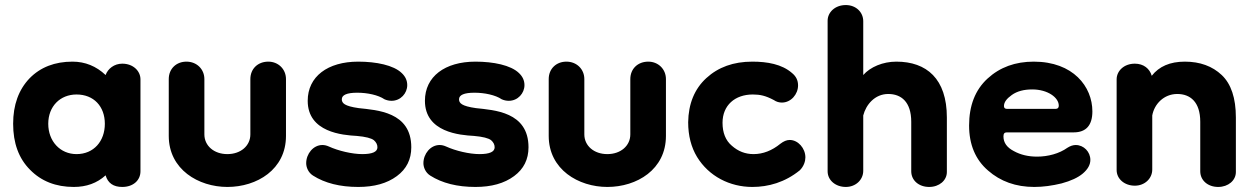

<svg xmlns="http://www.w3.org/2000/svg" viewBox="-20 -724 4968 760"><path d="M272 16C322 16 364 1 398 -30C407 1 429 16 464 16C507 16 536 -10 536 -46V-410C536 -443 507 -472 464 -472C432 -472 407 -452 398 -427C361 -462 317 -480 267 -480C197 -480 140 -458 97 -414C54 -369 32 -309 32 -234C32 -158 54 -97 99 -52C143 -7 201 16 272 16ZM283 -114C218 -114 171 -165 171 -234C171 -303 218 -350 283 -350C351 -350 395 -303 395 -234C395 -165 351 -114 283 -114Z M971 -192C971 -147 933 -114 880 -114C827 -114 789 -147 789 -192V-411C789 -450 759 -480 718 -480C678 -480 648 -452 648 -411V-186C648 -53 766 16 880 16C997 16 1112 -53 1112 -186V-411C1112 -450 1082 -480 1042 -480C1001 -480 971 -452 971 -411Z M1398 16C1461 16 1512 2 1551 -27C1589 -55 1608 -93 1608 -141C1608 -282 1471 -288 1400 -296C1343 -304 1333 -316 1333 -331C1333 -348 1353 -357 1394 -357C1434 -357 1477 -348 1502 -331C1511 -327 1520 -325 1530 -325C1566 -325 1592 -355 1592 -387C1592 -405 1585 -421 1570 -435C1538 -466 1469 -480 1398 -480C1277 -480 1198 -421 1198 -325C1198 -200 1337 -189 1392 -186C1427 -183 1450 -177 1460 -169C1469 -161 1474 -152 1474 -141C1474 -123 1454 -114 1414 -114C1374 -114 1319 -127 1282 -144C1273 -148 1265 -150 1256 -150C1220 -150 1192 -115 1192 -78C1192 -62 1200 -41 1219 -29C1266 1 1326 16 1398 16Z M1862 16C1925 16 1976 2 2015 -27C2053 -55 2072 -93 2072 -141C2072 -282 1935 -288 1864 -296C1807 -304 1797 -316 1797 -331C1797 -348 1817 -357 1858 -357C1898 -357 1941 -348 1966 -331C1975 -327 1984 -325 1994 -325C2030 -325 2056 -355 2056 -387C2056 -405 2049 -421 2034 -435C2002 -466 1933 -480 1862 -480C1741 -480 1662 -421 1662 -325C1662 -200 1801 -189 1856 -186C1891 -183 1914 -177 1924 -169C1933 -161 1938 -152 1938 -141C1938 -123 1918 -114 1878 -114C1838 -114 1783 -127 1746 -144C1737 -148 1729 -150 1720 -150C1684 -150 1656 -115 1656 -78C1656 -62 1664 -41 1683 -29C1730 1 1790 16 1862 16Z M2475 -192C2475 -147 2437 -114 2384 -114C2331 -114 2293 -147 2293 -192V-411C2293 -450 2263 -480 2222 -480C2182 -480 2152 -452 2152 -411V-186C2152 -53 2270 16 2384 16C2501 16 2616 -53 2616 -186V-411C2616 -450 2586 -480 2546 -480C2505 -480 2475 -452 2475 -411Z M2958 16C3021 16 3087 -2 3146 -50C3162 -66 3168 -86 3168 -101C3168 -137 3139 -170 3106 -170C3094 -170 3082 -165 3069 -155C3036 -128 3000 -114 2963 -114C2930 -114 2902 -125 2877 -147C2852 -168 2840 -199 2840 -238C2840 -307 2889 -350 2960 -350C2989 -350 3011 -345 3043 -328C3053 -321 3064 -318 3075 -318C3111 -318 3139 -351 3139 -386C3139 -406 3131 -422 3115 -435C3075 -470 3017 -480 2958 -480C2883 -480 2823 -458 2776 -415C2729 -372 2705 -313 2704 -240C2704 -187 2716 -141 2739 -103C2786 -26 2869 16 2958 16Z M3328 16C3367 16 3397 -12 3397 -48V-267C3408 -310 3443 -352 3496 -352C3547 -352 3587 -321 3587 -242V-46C3587 -10 3617 16 3658 16C3698 16 3728 -10 3728 -43V-259C3728 -412 3648 -480 3528 -480C3475 -480 3425 -459 3397 -427V-640C3397 -676 3368 -704 3328 -704C3285 -704 3256 -675 3256 -642V-46C3256 -10 3288 16 3328 16Z M4074 16C4109 16 4145 11 4182 2C4219 -8 4247 -21 4266 -37C4286 -54 4296 -72 4296 -91C4296 -123 4270 -150 4238 -150C4227 -150 4216 -146 4205 -139C4173 -116 4128 -104 4085 -104C4051 -104 4020 -111 3993 -126C3966 -140 3952 -159 3952 -184C3952 -195 3956 -200 3965 -200H4230C4279 -200 4304 -228 4304 -283C4304 -381 4228 -480 4072 -480C3999 -480 3938 -458 3889 -413C3840 -368 3816 -306 3816 -227C3816 -152 3841 -92 3891 -49C3940 -6 4001 16 4074 16ZM3966 -293C3958 -293 3954 -297 3954 -304C3954 -319 3964 -333 3985 -348C4006 -363 4033 -370 4066 -370C4127 -370 4171 -338 4171 -306C4171 -293 4161 -293 4157 -293Z M4802 16C4842 16 4872 -10 4872 -43V-259C4872 -336 4853 -392 4816 -427C4779 -462 4730 -480 4670 -480C4611 -480 4568 -461 4539 -424C4531 -452 4507 -472 4472 -472C4429 -472 4400 -443 4400 -410V-51C4400 -15 4432 11 4472 11C4511 11 4541 -17 4541 -53V-267C4549 -312 4587 -352 4640 -352C4691 -352 4731 -321 4731 -242V-46C4731 -10 4761 16 4802 16Z"/></svg>

Font: Dongle
Style: Bold
Weight: 700
Designer: Yanghee Ryu
Foundry: Yanghee Ryu
Version: Version 2.000